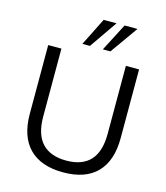

<svg xmlns="http://www.w3.org/2000/svg" viewBox="-135 -1040 997 1151"><g transform="rotate(15 364.0 -464.0)"><path d="M365 9Q227 9 154.5 -64.5Q82 -138 82 -279V-705H164V-283Q164 -173 215 -118.5Q266 -64 365 -64Q464 -64 514 -118.5Q564 -173 564 -283V-705H646V-279Q646 -138 574.5 -64.5Q503 9 365 9ZM278 -765 364 -937H444L325 -765ZM405 -765 494 -937H574L452 -765Z"/></g></svg>

Font: NunitoSans1
Style: Book
Weight: 400
Designer: Vernon Adams
Foundry: Vernon Adams
Version: Version 3.101;gftools[0.9.27]